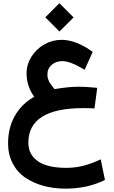

<svg xmlns="http://www.w3.org/2000/svg" viewBox="-20 -812 698 1172"><path d="M263 -712.8 336 -785.9 342.6 -792.4 349.1 -785.9 422.7 -712.3 429.2 -705.8 422.7 -699.2 349.6 -626.2 343.1 -619.6 336.5 -626.2 263 -699.7 256.4 -706.3ZM477.6 -397Q406.5 -438.8 360.2 -438.8Q321.4 -438.8 295.5 -416.4Q269.5 -394 269.5 -357.7Q269.5 -348.6 270.5 -341.1Q271.5 -333.5 275.1 -325.2Q278.6 -316.9 280.6 -312.3Q282.6 -307.8 289.9 -298Q297.2 -288.2 300 -284.4Q302.8 -280.6 312.8 -268Q398.5 -282.6 459.4 -282.6Q502.3 -282.6 552.6 -277.6L573.3 -275.6L570.8 -254.9L559.2 -168.8L556.7 -150.1L538 -151.1Q516.4 -152.1 489.2 -152.1Q153.1 -152.1 153.1 58.9Q153.1 131.5 211.1 172Q269 212.6 385.9 212.6Q439.8 212.6 489.9 199.5Q540.1 186.4 595 160.7L600 185.9L617.6 271.5L620.7 286.6Q513.4 339.5 380.4 339.5Q307.8 339.5 245.3 322.4Q182.9 305.3 134 272Q85.1 238.8 57.2 184.9Q29.2 131 29.2 62.5Q29.2 5 45.3 -47.1Q61.5 -99.2 98.2 -145.6Q135 -191.9 188.9 -221.2Q142.1 -286.1 142.1 -364.2Q142.1 -417.6 171.5 -465.2Q201 -512.8 250.4 -540.8Q299.7 -568.8 355.2 -568.8Q438.8 -568.8 532.5 -504.8L546.1 -495.2L539 -480.1L505.8 -406.5L496.7 -385.9Z"/></svg>

Font: Vazir FD
Style: Bold
Weight: 700
Foundry: DejaVu fonts team - Redesigned by Saber Rastikerdar
Version: Version 21.10;October 20, 2019;FontCreator 12.0.0.2547 64-bi